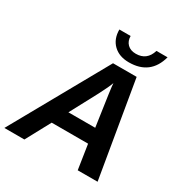

<svg xmlns="http://www.w3.org/2000/svg" viewBox="-221 -1043 1143 1197"><g transform="rotate(30 350.5 -445.0)"><path d="M650 0H507L480 -176H218L123 0H-21L364 -688H534ZM428 -582Q418 -552 380 -479L276 -284H469L437 -505Q428 -571 428 -582ZM446 -742Q376 -742 334.5 -782Q293 -822 293 -890H374Q374 -854 396 -832Q418 -810 457 -810Q536 -810 560 -890H640Q600 -742 446 -742Z"/></g></svg>

Font: Libra Sans
Style: Bold Italic
Weight: 700
Italic angle: -12°
Foundry: Context Ltd
Version: Version 1.002